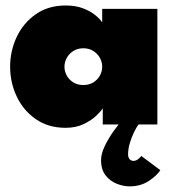

<svg xmlns="http://www.w3.org/2000/svg" viewBox="-20 -442 612 682"><path d="M345 0V-57.5Q340 -48.5 322.8 -31.8Q305.5 -15 277.8 -1.5Q250 12 213 12Q151.5 12 107.2 -18.8Q63 -49.5 39.5 -99Q16 -148.5 16 -205Q16 -261.5 39.5 -311Q63 -360.5 107.2 -391.5Q151.5 -422.5 213 -422.5Q248 -422.5 274 -412.8Q300 -403 317.2 -389.2Q334.5 -375.5 343 -362.5V-410.5H539V0ZM209 -205Q209 -188 217.5 -173Q226 -158 241 -149Q256 -140 276 -140Q296 -140 311 -149Q326 -158 334.5 -173Q343 -188 343 -205Q343 -222 334.5 -237Q326 -252 311 -261.2Q296 -270.5 276 -270.5Q256 -270.5 241 -261.2Q226 -252 217.5 -237Q209 -222 209 -205ZM440 220Q419 220 395.5 211Q372 202 355.5 181.5Q339 161 339 126.5Q339 104.5 351.8 77.5Q364.5 50.5 383.2 24.2Q402 -2 419 -21L472 0Q464 11 455.5 28.8Q447 46.5 441 66.8Q435 87 435 106Q435 117.5 440.5 123.5Q446 129.5 454 129.5Q463 129.5 470.8 123.2Q478.5 117 482 112L549.5 162.5Q538 181 509 200.5Q480 220 440 220Z"/></svg>

Font: League Spartan Thin Black
Style: Regular
Weight: 900
Version: Version 2.002